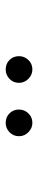

<svg xmlns="http://www.w3.org/2000/svg" viewBox="242 -1012 131 654"><g transform="rotate(-90 307.0 -684.5)"><path d="M215.9 -639.2Q197.8 -639.2 184.1 -652.9Q170.5 -666.5 170.5 -684.7Q170.5 -704.2 184.1 -717.2Q197.8 -730.1 215.9 -730.1Q235.4 -730.1 248.4 -717.2Q261.4 -704.2 261.4 -684.7Q261.4 -666.5 248.4 -652.9Q235.4 -639.2 215.9 -639.2ZM397.7 -639.2Q379.6 -639.2 365.9 -652.9Q352.3 -666.5 352.3 -684.7Q352.3 -704.2 365.9 -717.2Q379.6 -730.1 397.7 -730.1Q417.3 -730.1 430.2 -717.2Q443.2 -704.2 443.2 -684.7Q443.2 -666.5 430.2 -652.9Q417.3 -639.2 397.7 -639.2Z"/></g></svg>

Font: Inter Zeller Light
Style: Regular
Weight: 300
Designer: Rasmus Andersson; Joe Bland
Foundry: zeller
Version: Version 3.015;git-dec3a8cb1